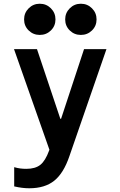

<svg xmlns="http://www.w3.org/2000/svg" viewBox="-20 -803 640 1028"><path d="M56 92V195Q78 200 97.5 202.5Q117 205 137 205Q220 205 270.5 164.5Q321 124 352 32L550 -540H430L307 -167H303L178 -540H55L257 34L260 2L262 -16L264 -32L265 -44L267 -63L243 3Q223 58 196 79.5Q169 101 121 101Q104 101 88.5 99Q73 97 56 92ZM109 -699Q109 -664 133.5 -640Q158 -616 193 -616Q228 -616 252.5 -640Q277 -664 277 -699Q277 -734 252.5 -758.5Q228 -783 193 -783Q158 -783 133.5 -758.5Q109 -734 109 -699ZM329 -699Q329 -664 353.5 -640Q378 -616 413 -616Q448 -616 472.5 -640Q497 -664 497 -699Q497 -734 472.5 -758.5Q448 -783 413 -783Q378 -783 353.5 -758.5Q329 -734 329 -699Z"/></svg>

Font: CommitMonoV143 ExtLt
Style: Regular
Weight: 200
Monospace: yes
Designer: Eigil Nikolajsen
Foundry: Eigil Nikolajsen
Version: Version 1.143